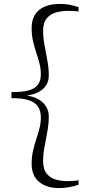

<svg xmlns="http://www.w3.org/2000/svg" viewBox="-20 -824 489 980"><path d="M282.5 136Q217 136 179.2 104Q141.5 72 141.5 12Q141.5 -23.5 148.5 -54.2Q155.5 -85 165 -113.2Q174.5 -141.5 181.5 -169Q188.5 -196.5 188.5 -225Q188.5 -257 174.5 -279Q160.5 -301 127.8 -312.2Q95 -323.5 38.5 -323V-354Q95 -353.5 127.8 -363.2Q160.5 -373 174.5 -393Q188.5 -413 188.5 -444Q188.5 -472.5 181.5 -500Q174.5 -527.5 165 -555.8Q155.5 -584 148.5 -614.5Q141.5 -645 141.5 -680Q141.5 -741 179 -772.5Q216.5 -804 287.5 -804Q314 -804 334.5 -799.8Q355 -795.5 381 -788V-765.5Q377.5 -766.5 364.8 -767.2Q352 -768 339.2 -768.2Q326.5 -768.5 323 -768.5Q295.5 -768.5 267 -760.8Q238.5 -753 219.2 -731Q200 -709 200 -666Q200 -633.5 207.2 -594.5Q214.5 -555.5 221.8 -515.2Q229 -475 229 -439Q229 -409.5 215.2 -388.2Q201.5 -367 176.5 -354Q151.5 -341 116.5 -336Q151.5 -331.5 176.5 -317Q201.5 -302.5 215.2 -280.2Q229 -258 229 -229Q229 -193 221.8 -153Q214.5 -113 207.2 -74.2Q200 -35.5 200 -3Q200 41 219 63.2Q238 85.5 266.5 93Q295 100.5 323 100.5Q327.5 100.5 340.2 100Q353 99.5 365.2 98.5Q377.5 97.5 381 96.5V119Q358 126.5 332.8 131.2Q307.5 136 282.5 136Z"/></svg>

Font: Merriweather 144pt Light
Style: Regular
Weight: 300
Version: Version 2.100